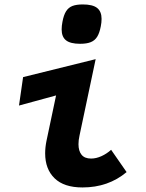

<svg xmlns="http://www.w3.org/2000/svg" viewBox="-20 -818 640 844"><path d="M178.5 -144Q178.5 -170.5 184.5 -199.5L226.5 -398.5L63.5 -354L81.5 -479L400.5 -558L329.5 -222Q325 -202 325 -184Q325 -154.5 338.5 -137.8Q352 -121 380.5 -121Q402.5 -121 425.8 -131.5Q449 -142 468.5 -159.5L536.5 -61.5Q456 6 342.5 6Q261.5 6 220 -34.2Q178.5 -74.5 178.5 -144ZM251 -688.5Q251 -704.5 254.5 -722Q260 -752 270.5 -768.5Q281 -785 298.5 -791.8Q316 -798.5 344 -798.5Q387.5 -798.5 407 -783Q426.5 -767.5 426.5 -735Q426.5 -719 423 -702Q417.5 -673 407.2 -656.5Q397 -640 379.2 -632.8Q361.5 -625.5 332 -625.5Q289.5 -625.5 270.2 -640.8Q251 -656 251 -688.5Z"/></svg>

Font: JuliaMono ExtraBold
Style: Italic
Weight: 800
Italic angle: -9°
Monospace: yes
Designer: cormullion
Foundry: corm
Version: Version 0.057; ttfautohint (v1.8.4)